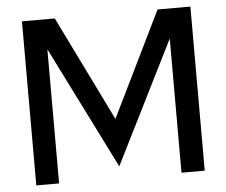

<svg xmlns="http://www.w3.org/2000/svg" viewBox="-51 -758 962 816"><g transform="rotate(-5 430.5 -350.0)"><path d="M71.4 0V-700H211.5L431.1 -252.2L649.9 -700H790V0H690.8V-572.2L429.8 -50L168.7 -572.1V0Z"/></g></svg>

Font: Red Hat Display VF
Style: Regular
Weight: 300
Designer: Pentagram, MCKL
Foundry: Pentagram, MCKL
Version: Version 1.023